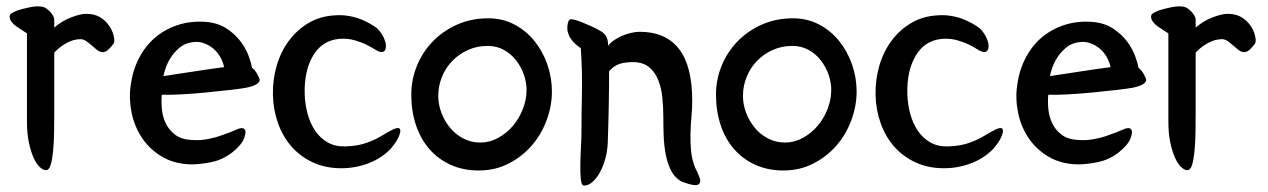

<svg xmlns="http://www.w3.org/2000/svg" viewBox="-20 -471 3949 598"><path d="M64 -367Q57 -372 48 -377.5Q39 -383 30.5 -389Q22 -395 16 -403Q10 -411 10 -420Q10 -427 21 -432.5Q32 -438 39 -440Q52 -444 73.5 -448.5Q95 -453 112 -450Q118 -449 124.5 -444.5Q131 -440 136.5 -434Q142 -428 145.5 -421.5Q149 -415 149 -410V-385Q173 -406 202 -417Q231 -428 248 -428Q277 -428 297 -414Q317 -400 328 -377Q332 -369 335 -355Q338 -341 333 -334Q329 -328 318.5 -317.5Q308 -307 297 -309Q289 -310 281 -316.5Q273 -323 265 -330Q257 -337 248.5 -343Q240 -349 231 -349Q208 -349 185.5 -336Q163 -323 149 -307V-126Q149 -94 148.5 -61Q148 -28 145.5 -1.5Q143 25 138 42Q133 59 123 59Q114 59 103.5 49Q93 39 84.5 20Q76 1 70 -27Q64 -55 64 -91Z M576 41Q524 40 485.5 17.5Q447 -5 423 -40.5Q399 -76 390 -119.5Q381 -163 387 -205Q393 -251 412.5 -289Q432 -327 462 -353Q492 -379 532 -392.5Q572 -406 619 -403Q659 -400 686 -382Q713 -364 730 -341Q747 -318 755 -295Q763 -272 765 -260Q775 -252 782 -239Q789 -226 789 -221Q786 -206 748 -198Q733 -195 698 -191Q663 -187 622.5 -183Q582 -179 543.5 -177Q505 -175 484 -176Q482 -157 484 -133Q486 -109 496 -87.5Q506 -66 526 -51Q546 -36 580 -35Q602 -33 627.5 -38Q653 -43 663 -47Q701 -60 718 -68Q735 -76 742 -68Q748 -62 740.5 -41Q733 -20 703 4Q673 27 638 34Q603 41 576 41ZM678 -262Q675 -277 666.5 -292.5Q658 -308 644.5 -319.5Q631 -331 613.5 -337Q596 -343 576 -339Q557 -336 542.5 -325Q528 -314 517 -299Q506 -284 499 -267Q492 -250 489 -234Q543 -242 588 -249Q633 -256 678 -262Z M1153 -384Q1163 -375 1170 -363.5Q1177 -352 1180 -341Q1183 -330 1181.5 -321.5Q1180 -313 1174 -310Q1166 -306 1150.5 -315.5Q1135 -325 1119 -333Q1109 -338 1086.5 -345Q1064 -352 1037 -350Q983 -345 955 -297.5Q927 -250 929 -178Q930 -146 938 -116.5Q946 -87 961.5 -64Q977 -41 1000.5 -27.5Q1024 -14 1056 -15Q1093 -16 1121.5 -26Q1150 -36 1172 -50Q1179 -54 1187.5 -59Q1196 -64 1203.5 -67.5Q1211 -71 1216.5 -72Q1222 -73 1225 -70Q1228 -65 1226 -57Q1224 -49 1219.5 -40Q1215 -31 1209 -23Q1203 -15 1198 -9Q1170 21 1129 37Q1088 53 1043 53Q994 53 955 35Q916 17 888.5 -14Q861 -45 846 -87Q831 -129 830 -176Q829 -222 841.5 -265.5Q854 -309 879 -343Q904 -377 939.5 -398.5Q975 -420 1020 -423Q1044 -425 1065 -421.5Q1086 -418 1102.5 -411.5Q1119 -405 1132 -397.5Q1145 -390 1153 -384Z M1261 -176Q1261 -223 1278.5 -266Q1296 -309 1328 -342Q1360 -375 1404 -394.5Q1448 -414 1501 -414Q1545 -414 1581.5 -395Q1618 -376 1644 -344Q1670 -312 1684.5 -271Q1699 -230 1699 -186Q1699 -141 1682.5 -96.5Q1666 -52 1636 -17.5Q1606 17 1564 38.5Q1522 60 1471 60Q1423 60 1384 42.5Q1345 25 1317.5 -6.5Q1290 -38 1275.5 -81.5Q1261 -125 1261 -176ZM1499 -328Q1466 -328 1438 -315.5Q1410 -303 1389 -281.5Q1368 -260 1356.5 -231.5Q1345 -203 1345 -172Q1345 -146 1354.5 -120.5Q1364 -95 1381 -74Q1398 -53 1422.5 -40Q1447 -27 1476 -27Q1505 -27 1531.5 -41.5Q1558 -56 1577.5 -79Q1597 -102 1608.5 -131.5Q1620 -161 1620 -191Q1620 -215 1611.5 -239Q1603 -263 1587.5 -283Q1572 -303 1549.5 -315.5Q1527 -328 1499 -328Z M1874 -328Q1880 -337 1891.5 -345Q1903 -353 1916.5 -359Q1930 -365 1945 -368.5Q1960 -372 1972 -372Q2053 -372 2094.5 -319Q2136 -266 2136 -157Q2136 -132 2133.5 -106Q2131 -80 2130.5 -53Q2130 -26 2132.5 0Q2135 26 2145 51Q2148 57 2151.5 64.5Q2155 72 2158 79.5Q2161 87 2161 93Q2161 99 2156 103Q2152 106 2144 105.5Q2136 105 2127 102.5Q2118 100 2109.5 97Q2101 94 2097 91Q2079 79 2068.5 57Q2058 35 2053 7.5Q2048 -20 2047 -49.5Q2046 -79 2046 -106Q2046 -137 2043 -166.5Q2040 -196 2031 -219.5Q2022 -243 2005.5 -258.5Q1989 -274 1963 -277Q1944 -279 1919.5 -274.5Q1895 -270 1877 -249Q1877 -195 1876 -140.5Q1875 -86 1873 -29Q1872 0 1865 24.5Q1858 49 1847.5 67.5Q1837 86 1824.5 96.5Q1812 107 1799 107Q1791 107 1789 87Q1787 67 1787.5 40.5Q1788 14 1789.5 -13Q1791 -40 1791 -55Q1791 -115 1792.5 -180.5Q1794 -246 1789 -321Q1775 -330 1763.5 -343Q1752 -356 1748 -373Q1747 -377 1747 -383.5Q1747 -390 1748 -396Q1749 -402 1751.5 -406.5Q1754 -411 1759 -411Q1764 -411 1771 -409Q1778 -407 1784 -405Q1791 -402 1801 -398Q1811 -394 1821 -389.5Q1831 -385 1840.5 -380Q1850 -375 1856 -371Q1865 -364 1869.5 -354.5Q1874 -345 1874 -330Z M2210 -176Q2210 -223 2227.5 -266Q2245 -309 2277 -342Q2309 -375 2353 -394.5Q2397 -414 2450 -414Q2494 -414 2530.5 -395Q2567 -376 2593 -344Q2619 -312 2633.5 -271Q2648 -230 2648 -186Q2648 -141 2631.5 -96.5Q2615 -52 2585 -17.5Q2555 17 2513 38.5Q2471 60 2420 60Q2372 60 2333 42.5Q2294 25 2266.5 -6.5Q2239 -38 2224.5 -81.5Q2210 -125 2210 -176ZM2448 -328Q2415 -328 2387 -315.5Q2359 -303 2338 -281.5Q2317 -260 2305.5 -231.5Q2294 -203 2294 -172Q2294 -146 2303.5 -120.5Q2313 -95 2330 -74Q2347 -53 2371.5 -40Q2396 -27 2425 -27Q2454 -27 2480.5 -41.5Q2507 -56 2526.5 -79Q2546 -102 2557.5 -131.5Q2569 -161 2569 -191Q2569 -215 2560.5 -239Q2552 -263 2536.5 -283Q2521 -303 2498.5 -315.5Q2476 -328 2448 -328Z M3030 -384Q3040 -375 3047 -363.5Q3054 -352 3057 -341Q3060 -330 3058.5 -321.5Q3057 -313 3051 -310Q3043 -306 3027.5 -315.5Q3012 -325 2996 -333Q2986 -338 2963.5 -345Q2941 -352 2914 -350Q2860 -345 2832 -297.5Q2804 -250 2806 -178Q2807 -146 2815 -116.5Q2823 -87 2838.5 -64Q2854 -41 2877.5 -27.5Q2901 -14 2933 -15Q2970 -16 2998.5 -26Q3027 -36 3049 -50Q3056 -54 3064.5 -59Q3073 -64 3080.5 -67.5Q3088 -71 3093.5 -72Q3099 -73 3102 -70Q3105 -65 3103 -57Q3101 -49 3096.5 -40Q3092 -31 3086 -23Q3080 -15 3075 -9Q3047 21 3006 37Q2965 53 2920 53Q2871 53 2832 35Q2793 17 2765.5 -14Q2738 -45 2723 -87Q2708 -129 2707 -176Q2706 -222 2718.5 -265.5Q2731 -309 2756 -343Q2781 -377 2816.5 -398.5Q2852 -420 2897 -423Q2921 -425 2942 -421.5Q2963 -418 2979.5 -411.5Q2996 -405 3009 -397.5Q3022 -390 3030 -384Z M3337 41Q3285 40 3246.5 17.5Q3208 -5 3184 -40.5Q3160 -76 3151 -119.5Q3142 -163 3148 -205Q3154 -251 3173.5 -289Q3193 -327 3223 -353Q3253 -379 3293 -392.5Q3333 -406 3380 -403Q3420 -400 3447 -382Q3474 -364 3491 -341Q3508 -318 3516 -295Q3524 -272 3526 -260Q3536 -252 3543 -239Q3550 -226 3550 -221Q3547 -206 3509 -198Q3494 -195 3459 -191Q3424 -187 3383.5 -183Q3343 -179 3304.5 -177Q3266 -175 3245 -176Q3243 -157 3245 -133Q3247 -109 3257 -87.5Q3267 -66 3287 -51Q3307 -36 3341 -35Q3363 -33 3388.5 -38Q3414 -43 3424 -47Q3462 -60 3479 -68Q3496 -76 3503 -68Q3509 -62 3501.5 -41Q3494 -20 3464 4Q3434 27 3399 34Q3364 41 3337 41ZM3439 -262Q3436 -277 3427.5 -292.5Q3419 -308 3405.5 -319.5Q3392 -331 3374.5 -337Q3357 -343 3337 -339Q3318 -336 3303.5 -325Q3289 -314 3278 -299Q3267 -284 3260 -267Q3253 -250 3250 -234Q3304 -242 3349 -249Q3394 -256 3439 -262Z M3619 -367Q3612 -372 3603 -377.5Q3594 -383 3585.5 -389Q3577 -395 3571 -403Q3565 -411 3565 -420Q3565 -427 3576 -432.5Q3587 -438 3594 -440Q3607 -444 3628.5 -448.5Q3650 -453 3667 -450Q3673 -449 3679.5 -444.5Q3686 -440 3691.5 -434Q3697 -428 3700.5 -421.5Q3704 -415 3704 -410V-385Q3728 -406 3757 -417Q3786 -428 3803 -428Q3832 -428 3852 -414Q3872 -400 3883 -377Q3887 -369 3890 -355Q3893 -341 3888 -334Q3884 -328 3873.5 -317.5Q3863 -307 3852 -309Q3844 -310 3836 -316.5Q3828 -323 3820 -330Q3812 -337 3803.5 -343Q3795 -349 3786 -349Q3763 -349 3740.5 -336Q3718 -323 3704 -307V-126Q3704 -94 3703.5 -61Q3703 -28 3700.5 -1.5Q3698 25 3693 42Q3688 59 3678 59Q3669 59 3658.5 49Q3648 39 3639.5 20Q3631 1 3625 -27Q3619 -55 3619 -91Z"/></svg>

Font: BM YEONSUNG
Style: Regular
Weight: 400
Designer: Bongjin Kim; Myungsoo Han; Jaehyun Keum; Jihee Min; Dokyung Lee; Chorong Kim; Jooyeon Kang; Sang-a Kim;
Foundry: Sandoll Communications Inc.
Version: Version 1.000;PS 1;hotconv 16.6.51;makeotf.lib2.5.65220